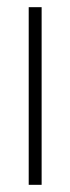

<svg xmlns="http://www.w3.org/2000/svg" viewBox="-20 -515 196 535"><path d="M60 0V-495H96V0Z"/></svg>

Font: Alumni Sans Thin ExtraLight
Style: Regular
Weight: 250
Version: Version 1.018